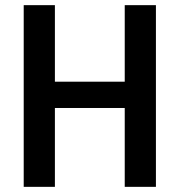

<svg xmlns="http://www.w3.org/2000/svg" viewBox="-20 -725 697 745"><path d="M72 0V-705H193V-408H464V-705H585V0H464V-306H193V0Z"/></svg>

Font: Nunito Sans 10pt Condensed
Style: Bold
Weight: 700
Width: 3
Designer: Vernon Adams
Foundry: Vernon Adams
Version: Version 3.101;gftools[0.9.27]